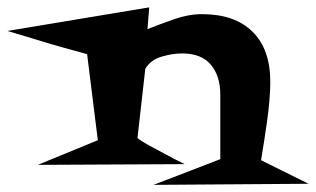

<svg xmlns="http://www.w3.org/2000/svg" viewBox="-120 -567 863 525"><path d="M723.6 -64.5 299.8 -61.5 482.4 -131.8V-307.6Q482.4 -359.4 456.5 -390.1Q430.7 -420.9 377.9 -420.9Q351.6 -420.9 321.8 -412.1Q292 -403.3 277.3 -378.9L255.9 -189.5Q265.6 -181.6 286.6 -169.9Q307.6 -158.2 330.1 -146.5Q355.5 -132.8 384.8 -118.2L-16.6 -116.2L147.5 -183.6L118.2 -418.9Q89.8 -426.8 52.7 -437Q15.6 -447.3 -18.6 -458Q-57.6 -469.7 -99.6 -482.4L288.1 -546.9L283.2 -487.3Q317.4 -501 356.4 -514.6Q395.5 -528.3 432.6 -528.3Q521.5 -528.3 570.3 -480.5Q619.1 -432.6 619.1 -342.8Q619.1 -320.3 616.7 -292.5Q614.3 -264.6 610.4 -236.3Q606.4 -208 602.1 -180.2Q597.7 -152.3 593.8 -128.9Z"/></svg>

Font: Fontdiner Swanky
Style: Regular
Weight: 400
Designer: Font Diner, Inc
Foundry: Font Diner, Inc
Version: Version 1.000